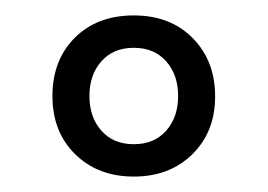

<svg xmlns="http://www.w3.org/2000/svg" viewBox="-20 -638 347 249"><path d="M259 -513Q259 -467 229.5 -438Q200 -409 153.5 -409Q107 -409 77.5 -438Q48 -467 48 -513.5Q48 -560 77 -589Q106 -618 153.5 -618Q201 -618 230 -588.5Q259 -559 259 -513ZM211 -513.5Q211 -541 195.5 -558.5Q180 -576 153.5 -576Q127 -576 111.5 -558.5Q96 -541 96 -513.5Q96 -486 111.5 -468.5Q127 -451 153.5 -451Q180 -451 195.5 -468.5Q211 -486 211 -513.5Z"/></svg>

Font: Flamenco
Style: Regular
Weight: 400
Designer: Luciano Vergara
Foundry: Luciano Vergara
Version: Version 1.002